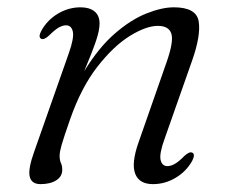

<svg xmlns="http://www.w3.org/2000/svg" viewBox="-20 -482 614 512"><path d="M90 -378.5Q81 -383 90.5 -400.5Q106.5 -429 134.8 -445.8Q163 -462.5 195 -462.5Q218 -462.5 231.8 -451.8Q245.5 -441 245.5 -419Q245.5 -401 236.2 -373.5Q227 -346 204.5 -292Q243 -355 286.2 -392.5Q329.5 -430 370.8 -446.2Q412 -462.5 443.5 -462.5Q503.5 -462.5 509.8 -425.2Q516 -388 492.5 -321L419.5 -113.5Q404.5 -72.5 408.2 -55.8Q412 -39 426.5 -39Q435.5 -39 446.2 -45Q457 -51 471.5 -66Q485 -78.5 492.5 -75Q501.5 -71 492.5 -53Q476.5 -24.5 448.2 -7.8Q420 9 388 9Q351 9 340.5 -18.8Q330 -46.5 349 -101L424 -315.5Q443.5 -371 437 -392Q430.5 -413 401 -413Q369.5 -413 326 -386Q282.5 -359 239.5 -303.8Q196.5 -248.5 167 -164Q149.5 -114 144.2 -95.2Q139 -76.5 139 -67Q139 -54.5 142.5 -47.2Q146 -40 146 -29Q146 -11.5 130 -1.2Q114 9 88 9Q64 9 59.2 -11.2Q54.5 -31.5 71.5 -78.5L163.5 -340Q178 -381 174.2 -397.8Q170.5 -414.5 156 -414.5Q147 -414.5 136.5 -408.5Q126 -402.5 111 -387.5Q97.5 -375 90 -378.5Z"/></svg>

Font: Fraunces 9pt S000 Light
Style: Italic
Weight: 300
Italic angle: -16°
Version: Version 1.000; ttfautohint (v1.8.3)